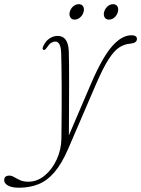

<svg xmlns="http://www.w3.org/2000/svg" viewBox="-128 -626 660 896"><path d="M297 -236Q349.5 -358 394.8 -409.8Q440 -461.5 486 -461.5Q511 -461.5 511 -444Q511 -425 478.5 -422Q453 -420 429.2 -405.2Q405.5 -390.5 379.2 -350Q353 -309.5 318.5 -229.5L189.5 70Q160 138 126.2 177.5Q92.5 217 51.8 233.5Q11 250 -39.5 250Q-73 250 -90.8 239.8Q-108.5 229.5 -108.5 215.5Q-108.5 193.5 -84.5 193.5Q-73.5 193.5 -61.8 200.5Q-50 207.5 -34.2 214.8Q-18.5 222 4 222Q45.5 222 80.2 193.5Q115 165 136.2 119.2Q157.5 73.5 158.5 22.5Q159 -2 159.2 -41.8Q159.5 -81.5 159.8 -128.8Q160 -176 159.8 -223.5Q159.5 -271 159 -311.5Q158.5 -352 157.5 -377.5Q156 -432 130 -432Q120.5 -432 111 -426.2Q101.5 -420.5 91 -404.5Q85.5 -396.5 82.2 -394.2Q79 -392 75 -393Q67.5 -396 73.5 -409.5Q84 -433.5 102.2 -446Q120.5 -458.5 141.5 -458.5Q189.5 -458.5 193 -387.5Q194 -369 194.2 -325.5Q194.5 -282 194.5 -224.8Q194.5 -167.5 194 -107Q193.5 -46.5 193.5 5.5ZM220 -534.5Q206 -534.5 200 -545.2Q194 -556 197.5 -570.5Q201.5 -585.5 213.2 -596Q225 -606.5 239.5 -606.5Q254 -606.5 260 -596Q266 -585.5 262 -570.5Q258.5 -556 246.5 -545.2Q234.5 -534.5 220 -534.5ZM380.5 -534.5Q366.5 -534.5 360.2 -545.2Q354 -556 358 -570.5Q362 -585.5 373.8 -596Q385.5 -606.5 399.5 -606.5Q414 -606.5 420 -596Q426 -585.5 422 -570.5Q418.5 -556 406.8 -545.2Q395 -534.5 380.5 -534.5Z"/></svg>

Font: Fraunces 9pt Thin
Style: Italic
Weight: 100
Italic angle: -16°
Version: Version 1.000;[b76b70a41]